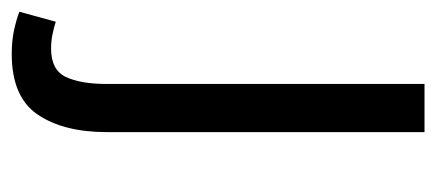

<svg xmlns="http://www.w3.org/2000/svg" viewBox="-268 -298 743 327"><g transform="rotate(90 103.5 -134.5)"><path d="M83 -486H165V55Q165 129 135 173Q105 217 32 217Q9 217 -9 213Q-27 209 -40 204L-23 142Q-14 145 -2 147.5Q10 150 23 150Q59 150 71 125Q83 100 83 55Z"/></g></svg>

Font: Myanmar Sanpya
Style: Regular
Weight: 400
Designer: Danh Hong
Foundry: Google Inc.
Version: Version 2.00 November 22, 2015